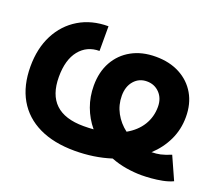

<svg xmlns="http://www.w3.org/2000/svg" viewBox="-122 -924 1307 1121"><g transform="rotate(20 531.5 -363.5)"><path d="M850.6 12.2Q806.2 12.2 756.3 4.2Q706.5 -3.9 660.6 -22Q555.2 11.7 435.5 11.7Q305.7 11.7 213.9 -32.5Q122.1 -76.7 73.7 -160.6Q25.4 -244.6 25.4 -363.3Q25.4 -476.1 68.8 -560.5Q112.3 -645 190.7 -692.1Q269 -739.3 373.5 -739.3V-585.9Q295.9 -585.9 249 -527.8Q202.1 -469.7 202.1 -363.3Q202.1 -141.6 435.5 -141.6Q467.3 -141.6 497.6 -144Q456.1 -193.8 433.6 -255.1Q411.1 -316.4 411.1 -384.8Q411.1 -470.2 446.5 -533.4Q481.9 -596.7 545.7 -631.8Q609.4 -667 695.3 -667Q780.8 -667 844.7 -633.1Q908.7 -599.1 944.1 -538.3Q979.5 -477.5 979.5 -395.5Q979.5 -317.9 948 -251.7Q916.5 -185.5 860.8 -134.3Q890.1 -134.8 915 -140.1Q939.9 -145.5 979.5 -161.6L1043 -20Q1014.6 -6.8 979.7 0Q944.8 6.8 910.6 9.5Q876.5 12.2 850.6 12.2ZM683.1 -196.8Q742.7 -230.5 774.2 -281.5Q805.7 -332.5 805.7 -395.5Q805.7 -448.2 774.2 -481Q742.7 -513.7 695.3 -513.7Q647 -513.7 616 -478.3Q585 -442.9 585 -385.3Q585 -328.1 611.6 -279.3Q638.2 -230.5 683.1 -196.8Z"/></g></svg>

Font: Inter Display ExtraBold
Style: Regular
Weight: 800
Designer: Rasmus Andersson
Foundry: rsms
Version: Version 4.000;git-a52131595